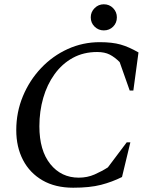

<svg xmlns="http://www.w3.org/2000/svg" viewBox="-20 -867 708 897"><path d="M322 10Q238 10 178.5 -24.5Q119 -59 87.5 -119.5Q56 -180 56 -259Q56 -343 87 -417.5Q118 -492 172 -549Q226 -606 296.5 -638Q367 -670 446 -670Q504 -670 543 -659Q582 -648 627 -622L603 -444H586L539 -577Q516 -600 492.5 -612Q469 -624 434 -624Q370 -624 320 -596.5Q270 -569 235 -520.5Q200 -472 182 -409.5Q164 -347 164 -277Q164 -164 215 -100.5Q266 -37 348 -37Q388 -37 422 -52Q456 -67 484 -85L572 -202H589L550 -40Q504 -17 452 -3.5Q400 10 322 10ZM465 -725Q440 -725 422 -742.5Q404 -760 404 -786Q404 -811 422 -829Q440 -847 465 -847Q491 -847 508.5 -829Q526 -811 526 -786Q526 -760 508.5 -742.5Q491 -725 465 -725Z"/></svg>

Font: Spectral SC Medium
Style: Italic
Weight: 500
Italic angle: -10°
Designer: Jean-Baptiste Levee
Foundry: Production Type
Version: Version 2.001